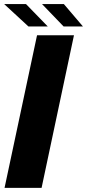

<svg xmlns="http://www.w3.org/2000/svg" viewBox="-23 -908 421 928"><path d="M-1 0 156 -737.5H334.5L178 0ZM378 -780H284.5L180 -888.5H285.5ZM208 -780H114.5L-3 -888.5H102.5Z"/></svg>

Font: Epilogue ExtraBold
Style: Italic
Weight: 800
Italic angle: -12°
Designer: Tyler Finck
Foundry: Etcetera Type Co
Version: Version 2.111; ttfautohint (v1.8.3)